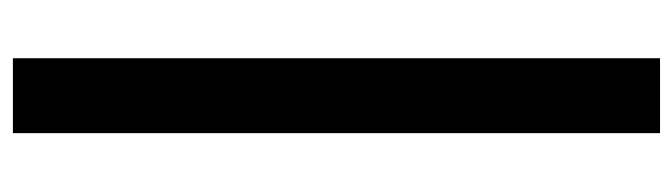

<svg xmlns="http://www.w3.org/2000/svg" viewBox="-402 -446 1068 305"><g transform="rotate(90 132.5 -294.0)"><path d="M73 220V-808H192V220Z"/></g></svg>

Font: Encode Sans Condensed Thin SemiBold
Style: Regular
Weight: 600
Version: Version 3.002